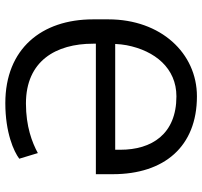

<svg xmlns="http://www.w3.org/2000/svg" viewBox="-39 -722 770 732"><g transform="rotate(-90 346.0 -356.0)"><path d="M344.7 9.8C509.3 9.8 638.2 -127.9 638.2 -327.6V-386.2C638.2 -582.5 525.9 -720.7 318.8 -720.7C205.6 -720.7 133.8 -688 106.9 -667.5L128.4 -596.7C168.9 -618.7 230 -642.1 317.4 -642.1C480 -642.1 545.4 -527.3 545.4 -386.2V-375.5H47.9V-311C47.9 -114.7 153.3 9.8 344.7 9.8ZM539.6 -258.3C518.6 -149.9 451.7 -68.4 344.7 -68.4C200.2 -68.4 141.1 -163.1 141.1 -281.7V-301.8H544.4C543.9 -286.6 542 -272.5 539.6 -258.3Z"/></g></svg>

Font: Bert Sans
Style: Regular
Weight: 400
Designer: Christian Robertson (Google), Cristiano Sobral
Foundry: Google, Cristiano Sobral
Version: Version 3.101